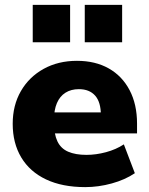

<svg xmlns="http://www.w3.org/2000/svg" viewBox="-20 -755 610 786"><path d="M329 11Q235 11 168.5 -20.5Q102 -52 67 -110.5Q32 -169 32 -248Q32 -324 65.5 -382Q99 -440 158.5 -473Q218 -506 295 -506Q370 -506 425 -475Q480 -444 510.5 -386Q541 -328 541 -249V-209H182V-295H408L393 -283Q393 -337 369.5 -363.5Q346 -390 303 -390Q271 -390 248 -375.5Q225 -361 213 -333Q201 -305 201 -264V-253Q201 -206 215 -176.5Q229 -147 259 -134Q289 -121 334 -121Q373 -121 414 -132Q455 -143 487 -164L532 -46Q492 -19 437.5 -4Q383 11 329 11ZM327 -582V-735H480V-582ZM114 -582V-735H267V-582Z"/></svg>

Font: Nunito Sans 11pt Black
Style: Regular
Weight: 900
Version: Version 3.101;gftools[0.9.27]